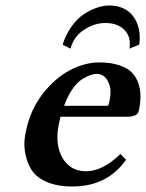

<svg xmlns="http://www.w3.org/2000/svg" viewBox="-20 -672 534 702"><path d="M453.1 -494.1Q460.4 -535.2 436 -561.5Q411.6 -587.9 364.7 -587.9Q325.2 -587.9 287.4 -563.2Q249.5 -538.6 237.8 -494.1L209 -508.8Q220.7 -545.9 241.7 -575.2Q262.7 -604.5 287.1 -620.4Q311.5 -636.2 334.7 -644Q357.9 -651.9 378.4 -651.9Q438 -651.9 467.5 -611.6Q497.1 -571.3 489.3 -508.8ZM214.4 -285.2H374.5Q377 -287.1 378.9 -295.9Q388.2 -335.4 380.9 -359.1Q373.5 -382.8 361.1 -392.3Q348.6 -401.9 333.5 -401.9Q323.2 -401.9 310.5 -397.5Q297.9 -393.1 280 -382.1Q262.2 -371.1 244.6 -345.9Q227.1 -320.8 214.4 -285.2ZM420.4 -108.9 440.9 -87.9Q371.6 10.3 243.7 9.8Q188.5 9.8 150.1 -7.1Q111.8 -23.9 94.2 -52.7Q76.7 -81.5 71 -119.1Q65.4 -156.7 76.2 -198.2Q91.8 -271.5 136.2 -328.9Q180.7 -386.2 235.1 -415Q289.6 -443.8 343.3 -443.8Q385.7 -443.8 416.3 -433.3Q446.8 -422.9 462.9 -406Q479 -389.2 486.6 -365.2Q494.1 -341.3 493.7 -317.4Q493.2 -293.5 487.3 -266.1Q482.9 -245.1 443.8 -245.1H201.2Q198.2 -231.4 195.3 -219.2Q179.7 -145.5 208 -95.7Q236.3 -45.9 294.9 -45.9Q355 -45.9 420.4 -108.9Z"/></svg>

Font: Linux Libertine Slanted
Style: Semibold Slanted
Weight: 600
Designer: Philipp H. Poll
Foundry: Philipp H. Poll
Version: Version 5.1.1